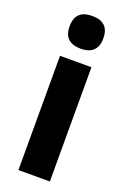

<svg xmlns="http://www.w3.org/2000/svg" viewBox="-149 -817 571 867"><g transform="rotate(20 137.0 -384.0)"><path d="M137 -768C85 -768 56 -744 56 -689C56 -635 86 -611 137 -611C188 -611 218 -635 218 -689C218 -743 190 -768 137 -768ZM212 -549H61V0H212Z"/></g></svg>

Font: Noto Sans Malayalam Condensed ExtraBold
Style: Regular
Weight: 800
Width: 3
Designer: Jelle Bosma - Monotype Design Team
Foundry: Monotype Imaging Inc.
Version: Version 2.104